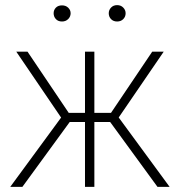

<svg xmlns="http://www.w3.org/2000/svg" viewBox="-20 -730 707 750"><path d="M230.5 -253.4 43.5 -528.3H87.4L248.5 -289.1H329.1L326.7 -253.4ZM254.4 -256.3 67.4 0H20L231.4 -288.1ZM348.6 -528.3V0H312V-528.3ZM619.6 -528.3 431.6 -253.4H336.4L333 -289.1H413.6L574.7 -528.3ZM595.2 0 408.2 -256.3 431.2 -288.1 642.6 0ZM189.5 -678.2Q189.5 -690.9 198.2 -700Q207 -709 222.2 -709Q236.8 -709 246.3 -700Q255.9 -690.9 255.9 -678.2Q255.9 -665 246.3 -655.5Q236.8 -646 222.2 -646Q207 -646 198.2 -655.5Q189.5 -665 189.5 -678.2ZM404.8 -678.2Q404.8 -690.9 413.8 -700.4Q422.9 -710 437.5 -710Q452.1 -710 461.4 -700.4Q470.7 -690.9 470.7 -678.2Q470.7 -664.6 461.4 -655.3Q452.1 -646 437.5 -646Q422.9 -646 413.8 -655.3Q404.8 -664.6 404.8 -678.2Z"/></svg>

Font: Roboto Condensed ExtraLight
Style: Regular
Weight: 250
Designer: Christian Robertson
Foundry: Google
Version: Version 3.008; 2023